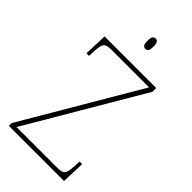

<svg xmlns="http://www.w3.org/2000/svg" viewBox="-275 -975 1047 1047"><g transform="rotate(45 249.0 -451.5)"><path d="M28 0V-22L420 -689H130Q91 -689 81 -675Q71 -661 69 -620L67 -579H47L52 -714H450V-685L62 -25H375Q414 -25 424 -39Q434 -53 436 -93L438 -135H458L453 0ZM257 -823Q247 -823 240.5 -831Q234 -839 234 -863Q234 -886 240.5 -894.5Q247 -903 257 -903Q268 -903 274 -894.5Q280 -886 280 -863Q280 -839 274 -831Q268 -823 257 -823Z"/></g></svg>

Font: Noto Serif Myanmar Thin
Style: Regular
Weight: 100
Designer: Ben Mitchell and the Monotype Design Team
Foundry: Monotype Imaging Inc.
Version: Version 2.106; ttfautohint (v1.8.4.7-5d5b)